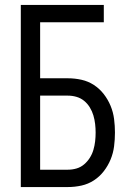

<svg xmlns="http://www.w3.org/2000/svg" viewBox="-20 -755 540 775"><path d="M64 0V-735H399V-665H142V-439H254Q282 -439 309 -433Q336 -427 359 -412Q382 -397 399 -375Q416 -353 426.5 -327.5Q437 -302 440.5 -274.5Q444 -247 444 -220Q444 -192 440.5 -164.5Q437 -137 426.5 -111.5Q416 -86 399 -64Q382 -42 359 -27Q336 -12 309 -6Q282 0 254 0ZM254 -70Q272 -70 289 -75Q306 -80 319.5 -91.5Q333 -103 342.5 -118Q352 -133 357 -150Q362 -167 364 -184.5Q366 -202 366 -220Q366 -237 364 -254.5Q362 -272 357 -289Q352 -306 342.5 -321.5Q333 -337 319.5 -348Q306 -359 289 -364Q272 -369 254 -369H142V-70Z"/></svg>

Font: HulyMono
Style: Regular
Weight: 400
Monospace: yes
Designer: Belleve Invis
Foundry: Belleve Invis
Version: Version 33.2.5; ttfautohint (v1.8.4)